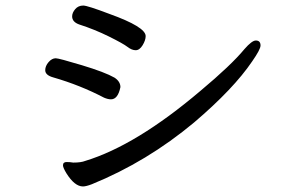

<svg xmlns="http://www.w3.org/2000/svg" viewBox="-20 -686 1040 692"><path d="M380 -328Q369 -328 355 -334Q269 -379 172 -407Q143 -415 143 -433Q143 -448 155 -462Q167 -476 181 -476Q192 -476 275 -451Q358 -426 393 -406Q414 -392 414 -372Q405 -328 380 -328ZM279 -14Q249 -14 219 -62Q207 -82 207 -90Q207 -102 220 -102Q232 -102 244 -100Q272 -100 287 -106Q471 -162 703 -359Q813 -451 861 -509Q888 -540 902 -540Q919 -540 919 -522Q919 -508 889 -465Q822 -366 680 -245Q510 -103 311 -22Q290 -14 279 -14ZM265 -598Q240 -607 240 -627Q240 -640 251 -653Q262 -666 280 -666Q295 -666 374 -636Q505 -589 505 -556Q505 -541 494 -523Q483 -505 469 -505Q455 -505 439.5 -517Q424 -529 372.5 -554.5Q321 -580 265 -598Z"/></svg>

Font: LXGW WenKai Lite Medium
Style: Regular
Weight: 500
Designer: LXGW / Fontworks Inc.
Foundry: LXGW / Fontworks Inc.
Version: Version 1.511; March 25, 2025